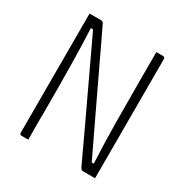

<svg xmlns="http://www.w3.org/2000/svg" viewBox="-162 -830 924 961"><g transform="rotate(30 300.0 -350.0)"><path d="M132 0H93Q82 0 82 -11V-700H148Q159 -700 164 -690Q173 -672 195.5 -624.5Q218 -577 250 -509.5Q282 -442 319 -364.5Q356 -287 393.5 -208Q431 -129 464 -60H476Q470 -178 469 -299.5Q468 -421 468 -538V-700H507Q518 -700 518 -689V0H449Q443 0 439.5 -2.5Q436 -5 431 -14Q394 -94 346 -196Q298 -298 244.5 -411.5Q191 -525 137 -640H124Q128 -560 130 -446Q132 -332 132 -160Q131 -128 131.5 -84Q132 -40 132 0Z"/></g></svg>

Font: Recursive Mn Lnr St Lt
Style: Regular
Weight: 300
Monospace: yes
Version: Version 1.079;hotconv 1.0.112;makeotfexe 2.5.65598; ttfautoh